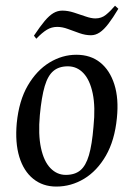

<svg xmlns="http://www.w3.org/2000/svg" viewBox="-20 -658 478 689"><path d="M182 11.5Q133.6 11.5 99.2 -16.3Q64.9 -44 49.3 -95Q33.8 -146 40.1 -216.1Q48.1 -296.9 79.8 -351.2Q111.5 -405.4 157.4 -433.5Q203.3 -461.5 254 -461.5Q305 -461.5 339.6 -433.7Q374.2 -406 390.4 -355Q406.7 -304 399.4 -233.9Q391.5 -153.9 359.9 -99.2Q328.3 -44.6 281.8 -16.5Q235.3 11.5 182 11.5ZM216 -30.4Q248.5 -30.4 268.3 -46.8Q288.1 -63.2 299.2 -101.2Q310.3 -139.2 315.5 -203.6Q322.8 -274.4 312.7 -322.7Q302.6 -371 279.4 -395.5Q256.3 -420 223.5 -420Q191.5 -420 171.7 -403.4Q151.8 -386.9 140.5 -348.8Q129.2 -310.6 123 -245Q116.7 -175.4 127 -127.3Q137.3 -79.2 160.8 -54.8Q184.4 -30.4 216 -30.4ZM110.2 -519 101.8 -530Q124.2 -563.5 140.5 -582.9Q156.9 -602.3 171.8 -611.1Q186.7 -619.9 203.7 -619.9Q223.5 -619.9 245.3 -612.9Q267.1 -605.9 287.3 -598.9Q307.4 -591.9 322.3 -591.9Q343.9 -591.9 359.8 -604.7Q375.8 -617.5 392.8 -637.5L404.7 -626.5Q385.3 -593.9 369 -572.7Q352.7 -551.4 337.7 -541.5Q322.7 -531.5 306.3 -531.5Q286.5 -531.5 265.2 -539Q243.9 -546.5 223.8 -554Q203.7 -561.5 185.3 -561.5Q165.3 -561.5 148.3 -551.3Q131.2 -541 110.2 -519Z"/></svg>

Font: Ancizar Serif Light
Style: Italic
Weight: 300
Italic angle: -4°
Designer: Cesar Puertas, Viviana Monsalve, Julian Moncada, Julian Prieto, Jose Castro, Felipe Aragon, Mariel Hernandez, Sara Alarc
Version: Version 8.100